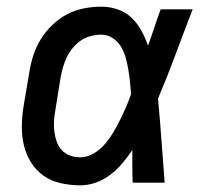

<svg xmlns="http://www.w3.org/2000/svg" viewBox="-20 -548 640 576"><path d="M221 8Q191 8 162 1.5Q133 -5 110.5 -21Q88 -37 73 -61Q58 -85 51.5 -113Q45 -141 45.5 -171Q46 -201 51 -231L68 -331Q72 -357 80 -382Q88 -407 102.5 -430.5Q117 -454 137.5 -473.5Q158 -493 182 -505.5Q206 -518 232.5 -523Q259 -528 284 -528Q310 -528 334 -519.5Q358 -511 375.5 -494Q393 -477 404.5 -455.5Q416 -434 424 -411Q434 -438 443 -465.5Q452 -493 462 -520H558Q532 -453 507 -385.5Q482 -318 454 -252Q460 -189 464.5 -126Q469 -63 474 0H378Q377 -24 377 -48.5Q377 -73 377 -98Q363 -77 346.5 -57.5Q330 -38 310 -23Q290 -8 267 0Q244 8 221 8ZM221 -76Q241 -76 260 -87Q279 -98 293.5 -114.5Q308 -131 319 -149.5Q330 -168 339.5 -187Q349 -206 357.5 -225.5Q366 -245 373 -265Q372 -284 370 -302.5Q368 -321 365 -339Q362 -357 357 -375Q352 -393 343 -408Q334 -423 318.5 -433.5Q303 -444 284 -444Q269 -444 253 -440Q237 -436 223.5 -427Q210 -418 199 -405Q188 -392 181 -377.5Q174 -363 169.5 -348Q165 -333 162 -317L146 -217Q143 -201 142 -185Q141 -169 143 -153.5Q145 -138 150 -123.5Q155 -109 165 -98Q175 -87 189.5 -81.5Q204 -76 221 -76Z"/></svg>

Font: Iosevka SS04 Medium Extended
Style: Italic
Weight: 500
Width: 7
Italic angle: -9°
Monospace: yes
Designer: Belleve Invis
Foundry: Belleve Invis
Version: Version 19.0.0; ttfautohint (v1.8.4)